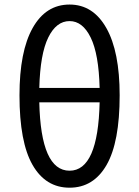

<svg xmlns="http://www.w3.org/2000/svg" viewBox="-20 -829 622 861"><path d="M426.8 -370.1H156.2Q163.1 -63.5 292 -63.5Q419.9 -63.5 426.8 -370.1ZM156.2 -434.6H426.8Q422.9 -586.9 386.7 -660.6Q350.6 -734.4 292 -734.4Q232.4 -734.4 196.3 -660.6Q160.2 -586.9 156.2 -434.6ZM292 -808.6Q397.5 -808.6 457 -703.1Q516.6 -597.7 516.6 -401.4Q516.6 -191.4 458 -89.4Q399.4 12.7 292 12.7Q184.6 12.7 126 -89.4Q67.4 -191.4 67.4 -401.4Q67.4 -598.6 126.5 -703.6Q185.5 -808.6 292 -808.6Z"/></svg>

Font: Bpmf Zihi Sans Regular
Style: Regular
Weight: 400
Foundry: But Ko
Version: Version 1.320